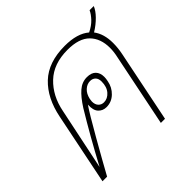

<svg xmlns="http://www.w3.org/2000/svg" viewBox="-156 -741 884 884"><g transform="rotate(-45 285.5 -299.5)"><path d="M486 -512Q514 -475 514 -416Q514 -383 507 -349L436 0H409L482 -358Q488 -385 488 -410Q488 -471 453 -506.5Q418 -542 343 -542Q252 -542 198.5 -491Q145 -440 129 -358L66 -56Q137 -189 205 -301Q233 -345 259 -367.5Q285 -390 317 -390Q346 -390 360.5 -375Q375 -360 375 -334Q375 -323 372 -309Q366 -275 341.5 -251.5Q317 -228 284 -228Q260 -228 244.5 -244.5Q229 -261 231 -297Q208 -264 151 -164Q94 -64 59 0H29L100 -349Q120 -450 180 -507Q240 -564 347 -564Q428 -564 470 -528Q499 -542 517.5 -561.5Q536 -581 544 -599H571Q563 -578 540 -554.5Q517 -531 486 -512ZM254 -294Q254 -274 264.5 -263Q275 -252 291 -252Q315 -252 333 -272.5Q351 -293 351 -328Q351 -347 341 -357Q331 -367 315 -367Q295 -367 278.5 -352Q262 -337 256 -310Q254 -298 254 -294Z"/></g></svg>

Font: Trirong Thin
Style: Italic
Weight: 250
Italic angle: -12°
Designer: Katatrad Team
Foundry: CadsonDemak
Version: Version 1.001